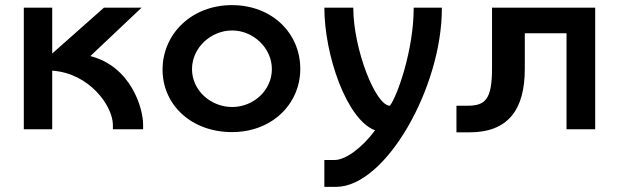

<svg xmlns="http://www.w3.org/2000/svg" viewBox="-20 -505 2413 750"><path d="M73 0H184V-229C330 -219 420 -91 421 -18V0H539V-19C539 -82 492 -245 333 -286L533 -475H386L184 -296V-475H73Z M615 -233C615 -95 728 11 886 11C1043 11 1153 -99 1153 -236C1153 -375 1043 -485 886 -485C728 -485 615 -372 615 -233ZM1042 -235C1042 -152 970 -87 887 -87C803 -87 730 -152 730 -235C730 -318 803 -386 887 -386C969 -386 1042 -318 1042 -235Z M1706 -475H1596V-473C1596 -311 1532 -129 1503 -92C1447 -92 1360 -314 1360 -475H1247C1247 -291 1334 -37 1445 4C1395 72 1330 120 1287 120H1247V225H1294C1488 223 1706 -165 1706 -471Z M2030 -375H2193V0H2305V-475H1902V-239C1902 -118 1877 -92 1806 -92H1763V12H1813C1964 12 2030 -75 2030 -236Z"/></svg>

Font: Mint Spirit
Style: Bold
Weight: 700
Designer: HARENDAL Hirwen
Foundry: Arkandis Digital Foundry.
Version: Version 1.004;FFEdit